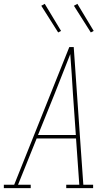

<svg xmlns="http://www.w3.org/2000/svg" viewBox="-57 -980 577 1000"><path d="M-37 0V-18H17L304 -735H327L361 -245L377 -18H428V0H288V-18H356L339 -259H134L37 -18H103V0ZM141 -277H338L323 -490Q320 -542 316.5 -594Q313 -646 309 -698Q289 -646 268 -594Q247 -542 227 -490ZM416 -811 328 -950 346 -960 431 -819ZM246 -811 158 -950 176 -960 261 -819Z"/></svg>

Font: Iosevka Slab Thin
Style: Italic
Weight: 100
Italic angle: -9°
Monospace: yes
Designer: Belleve Invis
Foundry: Belleve Invis
Version: Version 11.1.1; ttfautohint (v1.8.3)